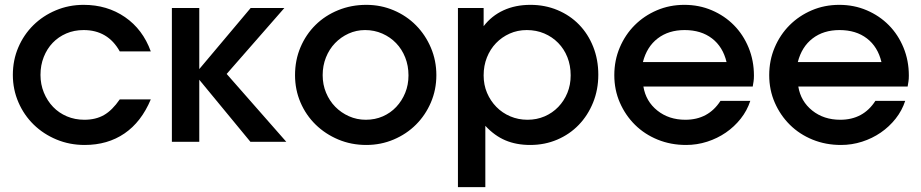

<svg xmlns="http://www.w3.org/2000/svg" viewBox="-20 -585 3799 792"><path d="M602 -175Q563 -82 493.5 -34.5Q424 13 329 13Q267 13 213 -9.5Q159 -32 119 -71Q79 -110 56 -163Q33 -216 33 -276Q33 -337 55.5 -389.5Q78 -442 117.5 -481Q157 -520 210.5 -542.5Q264 -565 325 -565Q422 -565 495.5 -514.5Q569 -464 602 -373H474Q425 -461 325 -461Q286 -461 253.5 -447Q221 -433 197.5 -408.5Q174 -384 160.5 -350Q147 -316 147 -276Q147 -237 161 -203Q175 -169 199 -144Q223 -119 256 -105Q289 -91 328 -91Q375 -91 409 -110.5Q443 -130 474 -175Z M689 -552H802V-300L1014 -552H1153L915 -280L1161 0H1013L802 -256V0H689Z M1197 -275Q1197 -337 1219.5 -390Q1242 -443 1281.5 -482Q1321 -521 1375 -543Q1429 -565 1491 -565Q1551 -565 1604 -542.5Q1657 -520 1696 -480.5Q1735 -441 1757.5 -388Q1780 -335 1780 -275Q1780 -215 1757.5 -162.5Q1735 -110 1696 -71Q1657 -32 1604 -9.5Q1551 13 1491 13Q1429 13 1375.5 -9.5Q1322 -32 1282 -71Q1242 -110 1219.5 -162.5Q1197 -215 1197 -275ZM1489 -91Q1527 -91 1559 -105Q1591 -119 1614.5 -144Q1638 -169 1651.5 -202Q1665 -235 1665 -274Q1665 -314 1651.5 -348Q1638 -382 1614 -407Q1590 -432 1557 -446.5Q1524 -461 1486 -461Q1450 -461 1418 -446.5Q1386 -432 1362 -407Q1338 -382 1324.5 -348Q1311 -314 1311 -275Q1311 -236 1325 -202.5Q1339 -169 1363 -144.5Q1387 -120 1419.5 -105.5Q1452 -91 1489 -91Z M1869 -552H1975V-477Q2008 -520 2057 -542.5Q2106 -565 2168 -565Q2228 -565 2279.5 -543.5Q2331 -522 2368.5 -483.5Q2406 -445 2427 -392Q2448 -339 2448 -277Q2448 -215 2426.5 -162Q2405 -109 2367.5 -70Q2330 -31 2278.5 -9Q2227 13 2167 13Q2110 13 2065 -6Q2020 -25 1982 -66V187H1869ZM2156 -91Q2194 -91 2226.5 -105Q2259 -119 2283 -144Q2307 -169 2320.5 -202Q2334 -235 2334 -274Q2334 -315 2320.5 -349Q2307 -383 2282.5 -408Q2258 -433 2225 -447Q2192 -461 2153 -461Q2115 -461 2082.5 -446.5Q2050 -432 2026 -407Q2002 -382 1988.5 -348Q1975 -314 1975 -274Q1975 -235 1989 -202Q2003 -169 2027.5 -144Q2052 -119 2085 -105Q2118 -91 2156 -91Z M3075 -169Q3062 -129 3035.5 -95.5Q3009 -62 2974 -38Q2939 -14 2897 -0.5Q2855 13 2810 13Q2747 13 2693 -9Q2639 -31 2599.5 -70Q2560 -109 2537 -161.5Q2514 -214 2514 -275Q2514 -336 2536.5 -389Q2559 -442 2598 -481Q2637 -520 2689.5 -542.5Q2742 -565 2803 -565Q2864 -565 2916.5 -542.5Q2969 -520 3007.5 -481Q3046 -442 3068 -388.5Q3090 -335 3090 -273Q3090 -259 3088.5 -249.5Q3087 -240 3085 -228H2634Q2644 -167 2691.5 -129Q2739 -91 2807 -91Q2902 -91 2952 -169ZM2977 -329Q2962 -392 2917 -426.5Q2872 -461 2804 -461Q2738 -461 2693 -426.5Q2648 -392 2632 -329Z M3714 -169Q3701 -129 3674.5 -95.5Q3648 -62 3613 -38Q3578 -14 3536 -0.5Q3494 13 3449 13Q3386 13 3332 -9Q3278 -31 3238.5 -70Q3199 -109 3176 -161.5Q3153 -214 3153 -275Q3153 -336 3175.5 -389Q3198 -442 3237 -481Q3276 -520 3328.5 -542.5Q3381 -565 3442 -565Q3503 -565 3555.5 -542.5Q3608 -520 3646.5 -481Q3685 -442 3707 -388.5Q3729 -335 3729 -273Q3729 -259 3727.5 -249.5Q3726 -240 3724 -228H3273Q3283 -167 3330.5 -129Q3378 -91 3446 -91Q3541 -91 3591 -169ZM3616 -329Q3601 -392 3556 -426.5Q3511 -461 3443 -461Q3377 -461 3332 -426.5Q3287 -392 3271 -329Z"/></svg>

Font: Involve SemiBold
Style: Regular
Weight: 600
Designer: Stefan Peev
Foundry: Context Ltd.
Version: Version 1.001